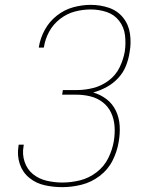

<svg xmlns="http://www.w3.org/2000/svg" viewBox="-20 -763 616 791"><path d="M237 8Q276 8 316 -2Q356 -12 390.5 -38Q425 -64 444 -102Q463 -140 469 -179Q475 -212 473 -245Q471 -278 457.5 -306.5Q444 -335 419.5 -354Q395 -373 364 -382Q393 -390 419.5 -404.5Q446 -419 467 -441.5Q488 -464 499 -492Q510 -520 514 -548Q521 -586 515.5 -624Q510 -662 487 -690.5Q464 -719 428.5 -731Q393 -743 354 -743Q318 -743 281.5 -733Q245 -723 214 -698.5Q183 -674 164.5 -640Q146 -606 140 -569V-567H160L161 -569Q166 -602 182.5 -632.5Q199 -663 227.5 -685Q256 -707 288.5 -715.5Q321 -724 354 -724Q388 -724 419.5 -713.5Q451 -703 471 -677Q491 -651 495 -617.5Q499 -584 494 -550Q488 -517 472.5 -485Q457 -453 427.5 -431Q398 -409 364 -400.5Q330 -392 297 -392H239L236 -373H293Q324 -373 352.5 -366Q381 -359 403.5 -341.5Q426 -324 438 -298Q450 -272 452 -242Q454 -212 449 -182Q443 -146 426 -111.5Q409 -77 377.5 -53Q346 -29 309.5 -20Q273 -11 237 -11Q204 -11 172 -18.5Q140 -26 116 -45.5Q92 -65 81.5 -96Q71 -127 77 -160Q77 -164 78 -167H57Q57 -163 56 -160Q50 -122 61.5 -87.5Q73 -53 100.5 -30.5Q128 -8 163.5 0Q199 8 237 8Z"/></svg>

Font: Iosevka Sparkle Thin Oblique
Style: Regular
Weight: 100
Italic angle: -9°
Designer: Belleve Invis
Foundry: Belleve Invis
Version: Version 4.5.0; ttfautohint (v1.8.3)